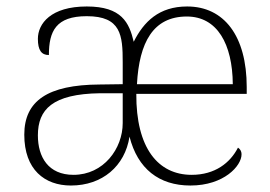

<svg xmlns="http://www.w3.org/2000/svg" viewBox="-20 -563 835 593"><path d="M199 10C296 10 366 -50 380 -141C405 -42 471 10 568 10C672 10 726 -51 726 -86C726 -97 721 -103 715 -107C691 -60 644 -23 572 -23C468 -23 400 -106 401 -273H742V-294C742 -452 672 -543 558 -543C471 -543 424 -496 393 -434C379 -493 356 -543 248 -543C137 -543 97 -490 97 -443C97 -408 108 -393 131 -393C131 -467 153 -513 248 -513C354 -513 359 -454 359 -371V-303L287 -302C128 -301 55 -252 55 -147C55 -39 118 10 199 10ZM699 -303H403C410 -432 453 -512 557 -512C651 -512 698 -427 699 -303ZM207 -23C129 -23 97 -78 97 -145C97 -225 142 -273 289 -275H359V-183C359 -104 300 -23 207 -23Z"/></svg>

Font: Noto Serif Telugu ExtraLight
Style: Regular
Weight: 200
Designer: Jelle Bosma - Monotype Design Team
Foundry: Monotype Imaging Inc.
Version: Version 2.005